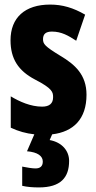

<svg xmlns="http://www.w3.org/2000/svg" viewBox="-20 -579 421 839"><path d="M282 124C282 81 252 43 197 33L208 8C301 -3 358 -59 358 -165C358 -252 308 -297 244 -335C175 -377 168 -387 168 -408C168 -431 181 -441 207 -441C249 -441 279 -423 313 -401L352 -515C300 -545 253 -559 199 -559C89 -559 26 -502 26 -403C26 -322 60 -270 132 -232C210 -192 212 -176 212 -154C212 -127 196 -113 164 -113C114 -113 65 -135 27 -158V-21C61 -5 94 4 130 8L98 82C145 86 167 103 167 127C167 148 155 157 135 157C120 157 98 153 77 149V233C99 238 122 240 150 240C245 240 282 197 282 124Z"/></svg>

Font: Noto Sans Sinhala UI ExtraCondensed ExtraBold
Style: Regular
Weight: 800
Width: 2
Designer: Jelle Bosma - Monotype Design Team
Foundry: Monotype Imaging Inc.
Version: Version 2.006